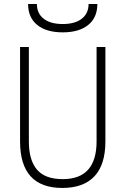

<svg xmlns="http://www.w3.org/2000/svg" viewBox="-20 -928 626 958"><path d="M291 9.8Q80.1 9.8 80.1 -222.7V-693.4H124V-222.7Q124 -128.9 164.6 -81.5Q205.1 -34.2 293 -34.2Q461.9 -34.2 461.9 -222.7V-693.4H505.9V-222.7Q505.9 -106.4 451.2 -48.3Q396.5 9.8 291 9.8ZM293 -766.6Q210.9 -766.6 165.5 -803.7Q120.1 -840.8 120.1 -908.2H164.1Q164.1 -860.8 198 -834.5Q231.9 -808.1 293 -808.1Q354 -808.1 387.9 -834.5Q421.9 -860.8 421.9 -908.2H465.8Q465.8 -840.8 420.4 -803.7Q375 -766.6 293 -766.6Z"/></svg>

Font: Caskaydia Cove ExtraLight
Style: Regular
Weight: 200
Monospace: yes
Designer: Aaron Bell
Foundry: Saja Typeworks
Version: Version 4.300; ttfautohint (v1.8.3)